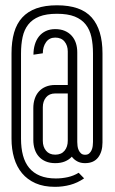

<svg xmlns="http://www.w3.org/2000/svg" viewBox="-20 -619 444 740"><path d="M145 -76.2Q145 -53.2 157.5 -38.1Q169.9 -22.9 192.9 -22.9Q216.3 -22.9 228.8 -38.1Q241.2 -53.2 241.2 -76.7V-258.8H192.9Q169.9 -258.8 157.5 -243.7Q145 -228.5 145 -205.6ZM308.1 -22.5Q317.9 -22.5 323.7 -27.6Q329.6 -32.7 333 -40.3Q336.4 -47.9 337.4 -56.4Q338.4 -64.9 338.4 -71.8V-412.6Q338.4 -447.8 332.3 -476.1Q326.2 -504.4 310.5 -524.4Q294.9 -544.4 268.1 -555.2Q241.2 -565.9 199.7 -565.9Q158.2 -565.9 131.3 -555.2Q104.5 -544.4 88.9 -524.4Q73.2 -504.4 67.1 -476.1Q61 -447.8 61 -412.6V-84.5Q61 -48.3 68.6 -20Q76.2 8.3 92.5 28.1Q108.9 47.9 134.3 58.3Q159.7 68.8 195.3 68.8Q218.8 68.8 241.5 63.7Q264.2 58.6 283.2 46.9L304.2 68.4Q278.8 85.9 250.5 93.5Q222.2 101.1 191.9 101.1Q148.4 101.1 116.9 87.2Q85.4 73.2 64.9 48.6Q44.4 23.9 34.4 -10Q24.4 -43.9 24.4 -84V-413.6Q24.4 -459 34.4 -493.7Q44.4 -528.3 65.7 -551.5Q86.9 -574.7 120.1 -586.7Q153.3 -598.6 199.7 -598.6Q292 -598.6 333.5 -551.5Q375 -504.4 375 -413.6V-69.8Q375 -34.2 358.2 -12.2Q341.3 9.8 307.6 9.8Q290.5 9.8 277.8 2.9Q265.1 -3.9 256.8 -15.1Q246.1 -3.4 230.2 3.2Q214.4 9.8 192.9 9.8Q172.4 9.8 156.5 3.2Q140.6 -3.4 129.9 -15.4Q119.1 -27.3 113.8 -43.7Q108.4 -60.1 108.4 -79.6V-202.1Q108.4 -221.7 113.8 -238Q119.1 -254.4 129.9 -266.4Q140.6 -278.3 156.5 -284.9Q172.4 -291.5 192.9 -291.5H241.2V-420.9Q241.2 -443.4 228.8 -458.7Q216.3 -474.1 192.9 -474.1Q169.9 -474.1 157.5 -456.5Q145 -439 145 -413.6L108.9 -408.2Q108.9 -429.2 114.3 -447.3Q119.6 -465.3 130.1 -478.5Q140.6 -491.7 156.5 -499.3Q172.4 -506.8 192.9 -506.8Q213.9 -506.8 229.7 -500Q245.6 -493.2 256.3 -481.2Q267.1 -469.2 272.5 -452.9Q277.8 -436.5 277.8 -417.5V-71.8Q277.8 -64.9 278.8 -56.4Q279.8 -47.9 283.2 -40.3Q286.6 -32.7 292.5 -27.6Q298.3 -22.5 308.1 -22.5Z"/></svg>

Font: Tulpen One
Style: Regular
Weight: 400
Designer: Naima Ben Ayed
Foundry: Naima Ben Ayed, Anton Koovit
Version: Version 1.002